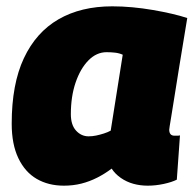

<svg xmlns="http://www.w3.org/2000/svg" viewBox="-20 -577 621 607"><path d="M447 10Q423 10 401.5 4Q380 -2 362 -14.5Q344 -27 333 -44Q312 -28 287.5 -15.5Q263 -3 237 3.5Q211 10 182 10Q133 10 96 -11.5Q59 -33 38 -77Q17 -121 17 -186Q17 -311 55.5 -393Q94 -475 165 -516Q236 -557 335 -557Q366 -557 398.5 -554Q431 -551 463 -545.5Q495 -540 523 -533.5Q551 -527 572 -520Q557 -430 547 -368Q537 -306 531 -268Q525 -230 521.5 -209Q518 -188 516.5 -178.5Q515 -169 515 -167Q515 -158 519 -153Q523 -148 532 -148Q536 -148 540.5 -148Q545 -148 549 -149L539 -9Q523 -1 497.5 4.5Q472 10 447 10ZM330 -164 368 -404Q357 -409 344 -410.5Q331 -412 317 -412Q285 -412 259.5 -386Q234 -360 219 -316Q204 -272 204 -216Q204 -182 220.5 -164Q237 -146 260 -146Q272 -146 284 -148.5Q296 -151 308.5 -155Q321 -159 330 -164Z"/></svg>

Font: Georama ExtraCondensed Thin ExtraBold
Style: Italic
Weight: 800
Italic angle: -9°
Version: Version 1.001